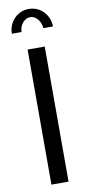

<svg xmlns="http://www.w3.org/2000/svg" viewBox="-101 -955 461 994"><g transform="rotate(-10 130.0 -458.0)"><path d="M85 0V-710H175V0ZM127 -873Q104 -873 87 -852.5Q70 -832 70 -805H19Q19 -829 27.5 -849Q36 -869 50.5 -884Q65 -899 84.5 -907.5Q104 -916 127 -916Q150 -916 169.5 -907.5Q189 -899 203.5 -884Q218 -869 226.5 -849Q235 -829 235 -805H185Q182 -834 165.5 -853.5Q149 -873 127 -873Z"/></g></svg>

Font: IngvarSans
Style: Regular
Weight: 500
Version: Version 3.000